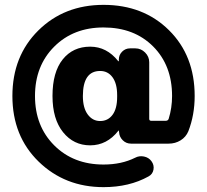

<svg xmlns="http://www.w3.org/2000/svg" viewBox="-20 -655 852 790"><path d="M462 -256V-264Q462 -311 443 -337Q424 -363 392 -363Q321 -363 321 -260Q321 -211 341 -184Q361 -157 392 -157Q424 -157 443 -182.5Q462 -208 462 -256ZM537 -456Q560 -456 577 -439Q594 -422 594 -399V-166Q594 -158 602 -158H662Q671 -158 674 -166Q688 -211 688 -260Q688 -386 610 -464Q532 -542 406 -542Q282 -542 203 -463Q124 -384 124 -260Q124 -136 203 -57Q282 22 406 22Q480 22 536 -6Q553 -15 572.5 -11Q592 -7 603 8Q615 24 611.5 43Q608 62 591 71Q512 115 406 115Q247 115 139 10Q31 -95 31 -260Q31 -424 137.5 -529.5Q244 -635 406 -635Q570 -635 675.5 -530.5Q781 -426 781 -260Q781 -182 755 -115Q745 -91 723 -77.5Q701 -64 674 -64H519Q499 -64 485 -78Q471 -92 470 -111L469 -117Q469 -118 468 -118Q467 -118 467 -117Q420 -57 351 -57Q283 -57 239.5 -111Q196 -165 196 -260Q196 -358 238 -410.5Q280 -463 351 -463Q419 -463 466 -404Q466 -403 468 -403Q469 -403 469 -404V-410Q469 -429 482.5 -442.5Q496 -456 515 -456Z"/></svg>

Font: Rounded Mplus 1c ExtraBold
Style: Regular
Weight: 800
Version: Version 1.059.20150529